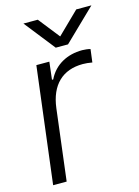

<svg xmlns="http://www.w3.org/2000/svg" viewBox="-114 -807 632 871"><g transform="rotate(-15 202.0 -371.5)"><path d="M24.9 0H88.4L129.4 -334C142.6 -439.5 201.2 -496.1 296.9 -496.1C310.1 -496.1 324.7 -494.6 340.8 -491.7L348.6 -552.7C339.4 -555.7 320.8 -557.6 310.5 -557.6C240.2 -557.6 179.7 -525.9 149.4 -463.4H143.6L153.3 -545.9H92.3ZM84.5 -743.2 197.8 -599.6H255.4L403.8 -743.2H332.5L230.5 -643.6L151.9 -743.2Z"/></g></svg>

Font: Guggenheim Sans Display Light
Style: Italic
Weight: 300
Italic angle: -7°
Designer: Modified by Tom Baber under direction of Pentagram Design 2023
Foundry: rsms
Version: Version 1.001;Glyphs 3.1.2 (3151)